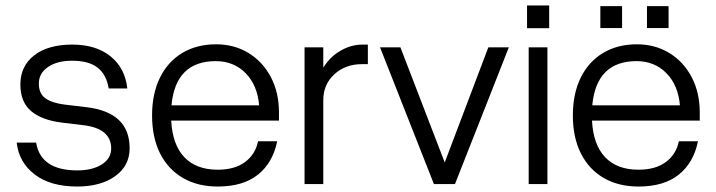

<svg xmlns="http://www.w3.org/2000/svg" viewBox="-20 -673 2619 702"><path d="M287 -215 208 -224.5Q133 -233.5 93.8 -266.8Q54.5 -300 54.5 -364Q54.5 -431.5 105.2 -470.8Q156 -510 244 -510Q331 -510 384.2 -467Q437.5 -424 445.5 -349.5H377.5Q369 -401 336.5 -426Q304 -451 243.5 -451Q189 -451 155.5 -428Q122 -405 122 -367.5Q122 -331 145.8 -313.8Q169.5 -296.5 217 -290.5L297 -281Q454 -262 454 -131Q454 -67 401.2 -29Q348.5 9 262 9Q164.5 9 106.8 -35.2Q49 -79.5 41 -151.5H112Q129 -50 262.5 -50Q318 -50 352.2 -71.8Q386.5 -93.5 386.5 -130Q386.5 -202.5 287 -215Z M536 -251Q536 -330.5 564.8 -389Q593.5 -447.5 646.2 -479.2Q699 -511 770 -511Q837 -511 889 -479Q941 -447 970.5 -390.8Q1000 -334.5 1000 -261.5V-232H606Q610.5 -144 654 -98.2Q697.5 -52.5 776 -52.5Q838.5 -52.5 876.2 -80.8Q914 -109 923.5 -156.5H993.5Q977.5 -78 923.2 -34.5Q869 9 776 9Q702.5 9 648.5 -22.5Q594.5 -54 565.2 -112.2Q536 -170.5 536 -251ZM769 -449.5Q622 -449.5 607 -288H927.5Q921 -362 877.8 -405.8Q834.5 -449.5 769 -449.5Z M1093.5 -500H1162V-425.5Q1187 -466 1225.8 -488Q1264.5 -510 1304.5 -510H1325V-438.5H1304Q1243 -438.5 1202.5 -401.5Q1162 -364.5 1162 -306.5V0H1093.5Z M1369.5 -500H1444L1606 -79L1765.5 -500H1840.5L1643.5 0H1566.5Z M1907 -653H1988V-570H1907ZM1913 -500H1981.5V0H1913Z M2345.5 -650.5H2424.5V-570.5H2345.5ZM2175 -650.5H2254.5V-570.5H2175ZM2074.5 -251Q2074.5 -330.5 2103.2 -389Q2132 -447.5 2184.8 -479.2Q2237.5 -511 2308.5 -511Q2375.5 -511 2427.5 -479Q2479.5 -447 2509 -390.8Q2538.5 -334.5 2538.5 -261.5V-232H2144.5Q2149 -144 2192.5 -98.2Q2236 -52.5 2314.5 -52.5Q2377 -52.5 2414.8 -80.8Q2452.5 -109 2462 -156.5H2532Q2516 -78 2461.8 -34.5Q2407.5 9 2314.5 9Q2241 9 2187 -22.5Q2133 -54 2103.8 -112.2Q2074.5 -170.5 2074.5 -251ZM2307.5 -449.5Q2160.5 -449.5 2145.5 -288H2466Q2459.5 -362 2416.2 -405.8Q2373 -449.5 2307.5 -449.5Z"/></svg>

Font: Overused Grotesk Book
Style: Regular
Weight: 375
Version: Version 0.004